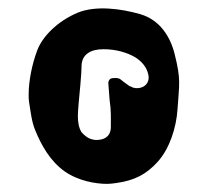

<svg xmlns="http://www.w3.org/2000/svg" viewBox="-20 -753 499 461"><path d="M406.2 -490.2C410.2 -551.8 415 -560.5 399.4 -623C388.7 -666 363.3 -705.1 317.4 -718.8C270.5 -732.4 210 -740.2 167 -722.7C117.2 -702.1 81.1 -664.1 69.3 -631.8C57.6 -600.6 48.8 -560.5 48.8 -525.4C48.8 -519.5 48.8 -513.7 49.8 -507.8C53.7 -484.4 55.7 -461.9 64.5 -440.4C79.1 -404.3 100.6 -366.2 134.8 -341.8C168 -318.4 210 -311.5 237.3 -311.5C244.1 -311.5 251 -312.5 258.8 -313.5C301.8 -319.3 331.1 -334 358.4 -364.3C387.7 -396.5 403.3 -447.3 406.2 -490.2ZM175.8 -593.8C175.8 -624 200.2 -634.8 227.5 -634.8H229.5C257.8 -634.8 286.1 -627 306.6 -614.3C327.1 -600.6 335 -584 336.9 -569.3V-566.4C336.9 -554.7 329.1 -545.9 319.3 -543C310.5 -540 300.8 -541 294.9 -544.9C291 -545.9 288.1 -547.9 286.1 -549.8C280.3 -553.7 275.4 -557.6 270.5 -561.5C266.6 -565.4 259.8 -566.4 251 -565.4C248 -565.4 243.2 -563.5 242.2 -560.5C241.2 -558.6 240.2 -557.6 240.2 -555.7C240.2 -554.7 240.2 -552.7 240.2 -551.8L243.2 -512.7C247.1 -487.3 246.1 -469.7 246.1 -446.3C245.1 -422.9 227.5 -417 211.9 -417C209 -417 206.1 -417 203.1 -418C192.4 -419.9 183.6 -426.8 175.8 -435.5C168.9 -446.3 167 -460.9 167 -473.6V-475.6C167 -486.3 169.9 -518.6 172.9 -548.8C174.8 -569.3 175.8 -586.9 175.8 -593.8Z"/></svg>

Font: Day Care
Style: Regular
Weight: 400
Designer: Noponies
Version: Version 1.000;PS 001.000;hotconv 1.0.88;makeotf.lib2.5.64775